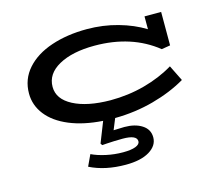

<svg xmlns="http://www.w3.org/2000/svg" viewBox="-106 -621 1173 1026"><g transform="rotate(-15 481.0 -108.0)"><path d="M648 165Q648 211 600.5 240Q553 269 469 269Q355 269 271 227L300 165Q333 181 379 191Q425 201 472 201Q517 201 541.5 191.5Q566 182 566 165Q566 130 488 130Q466 130 440 131Q414 132 401 133Q383 135 374 135L367 125L412 11Q306 4 228 -28.5Q150 -61 108.5 -114Q67 -167 67 -232Q67 -311 118 -368.5Q169 -426 257 -455.5Q345 -485 454 -485Q543 -485 625 -462Q707 -439 770 -400V-471H862V-286L814 -278Q675 -389 471 -389Q348 -389 273 -347.5Q198 -306 198 -234Q198 -166 274.5 -126Q351 -86 479 -85Q578 -85 668.5 -109.5Q759 -134 832 -178L875 -91Q795 -44 692.5 -16Q590 12 479 13H478L453 74Q493 72 513 72Q572 72 610 96.5Q648 121 648 165Z"/></g></svg>

Font: BioRhyme Expanded
Style: Bold
Weight: 700
Width: 7
Designer: Aoife Mooney
Foundry: Aoife Mooney Type
Version: Version 1.000